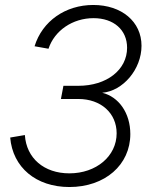

<svg xmlns="http://www.w3.org/2000/svg" viewBox="-20 -736 612 772"><path d="M259 16C402 16 504 -73 504 -197C504 -282 457 -347 391 -363C474 -370 549 -457 549 -552C549 -649 469 -716 355 -716C243 -716 150 -651 119 -550L175 -540C199 -613 272 -663 356 -663C437 -663 491 -616 491 -544C491 -455 409 -391 295 -391H235L225 -338H295C386 -338 449 -281 449 -200C449 -108 367 -39 259 -39C157 -39 86 -100 80 -193L21 -183C31 -63 125 16 259 16Z"/></svg>

Font: Uncut Sans Light Italic
Style: Regular
Weight: 300
Italic angle: -11°
Designer: Kasper Nordkvist
Foundry: UNCUT.wtf
Version: Version 1.304;Glyphs 3.2 (3246)